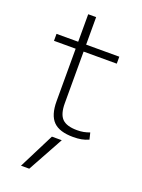

<svg xmlns="http://www.w3.org/2000/svg" viewBox="-176 -767 823 1115"><g transform="rotate(20 236.0 -210.0)"><path d="M153 270H102L213 50H274ZM329 10Q244 10 206 -28.5Q168 -67 168 -153V-477H34V-520H168V-690H217V-520H422V-477H217V-158Q217 -91 244.5 -63Q272 -35 337 -35Q359 -35 377 -38.5Q395 -42 414 -49L424 -8Q401 2 379 6Q357 10 329 10Z"/></g></svg>

Font: M PLUS 2 Light
Style: Regular
Weight: 300
Designer: Coji Morishita
Foundry: UNDERFOREST DESIGN
Version: Version 1.001